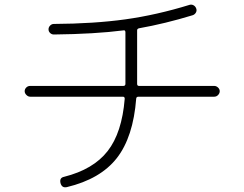

<svg xmlns="http://www.w3.org/2000/svg" viewBox="-20 -764 1040 817"><path d="M108.4 -352.5Q99.6 -352.5 92.3 -359.9Q85 -367.2 85 -376Q85 -384.8 91.8 -391.6Q98.6 -398.4 108.4 -398.4H504.9Q513.7 -398.4 513.7 -407.2V-426.8V-627Q513.7 -630.9 511.7 -633.3Q509.8 -635.7 505.9 -634.8Q383.8 -619.1 209 -617.2Q200.2 -617.2 193.4 -623.5Q186.5 -629.9 186.5 -639.2Q186.5 -648.4 193.4 -655.3Q200.2 -662.1 209 -662.1Q379.9 -663.1 513.2 -681.6Q646.5 -700.2 786.1 -743.2Q794.9 -746.1 803.2 -741.7Q811.5 -737.3 814.9 -728Q818.4 -718.8 813.5 -710.4Q808.6 -702.1 799.8 -699.2Q681.6 -663.1 571.3 -643.6Q563.5 -641.6 563.5 -634.8V-426.8V-407.2Q563.5 -398.4 571.3 -398.4H891.6Q900.4 -398.4 907.7 -391.6Q915 -384.8 915 -376Q915 -367.2 908.2 -359.9Q901.4 -352.5 891.6 -352.5H569.3Q560.5 -352.5 559.6 -344.7Q546.9 -180.7 477.1 -91.3Q407.2 -2 264.6 32.2Q243.2 37.1 237.3 14.6Q232.4 -7.8 252.9 -11.7Q377 -43 438 -121.1Q499 -199.2 510.7 -343.8Q510.7 -352.5 502.9 -352.5Z"/></svg>

Font: Rounded-X Mgen+ 1mn light
Style: Regular
Weight: 200
Designer: [Source Han Sans]
Ryoko NISHIZUKA  (kana & ideographs); Paul D. Hunt (Latin, Greek & Cyrillic); Wenlong ZHANG  (bopomofo
Version: Version 1.059.20150602